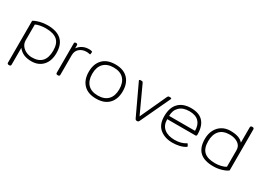

<svg xmlns="http://www.w3.org/2000/svg" viewBox="-25 -1481 3380 2484"><g transform="rotate(30 1665.5 -239.0)"><path d="M75 179V-444Q108 -466 165 -480.5Q222 -495 278 -495Q557 -495 557 -240Q557 -120 494 -52.5Q431 15 326 15Q260 15 212.5 -5.5Q165 -26 129 -71V179Q129 202 106 202H98Q75 202 75 179ZM505 -246Q505 -354 449 -401.5Q393 -449 278 -449Q235 -449 194.5 -441Q154 -433 129 -420V-184Q129 -138 155 -103.5Q181 -69 222 -50.5Q263 -32 309 -32Q505 -32 505 -246Z M687 -23V-457Q687 -469 691 -474.5Q695 -480 706 -480H716Q727 -480 731 -474.5Q735 -469 735 -457V-414Q762 -452 803.5 -473.5Q845 -495 901 -495Q913 -495 925 -493Q937 -491 942 -488Q950 -483 948 -477L944 -448Q943 -439 933 -443Q913 -449 888 -449Q825 -449 783 -413.5Q741 -378 741 -314V-23Q741 0 718 0H710Q687 0 687 -23Z M1039 -240Q1039 -358 1104.5 -426.5Q1170 -495 1293 -495Q1416 -495 1481.5 -426.5Q1547 -358 1547 -240Q1547 -122 1481.5 -53.5Q1416 15 1293 15Q1170 15 1104.5 -53.5Q1039 -122 1039 -240ZM1495 -240Q1495 -340 1443 -394.5Q1391 -449 1293 -449Q1195 -449 1143 -394.5Q1091 -340 1091 -240Q1091 -140 1143 -85.5Q1195 -31 1293 -31Q1391 -31 1443 -85.5Q1495 -140 1495 -240Z M1868 -17 1659 -462Q1657 -466 1657 -468Q1657 -473 1661 -476.5Q1665 -480 1671 -480H1690Q1701 -480 1706 -476Q1711 -472 1715 -463L1897 -68L2079 -463Q2083 -472 2088 -476Q2093 -480 2104 -480H2123Q2131 -480 2135 -474.5Q2139 -469 2135 -462L1926 -17Q1921 -8 1916.5 -4Q1912 0 1903 0H1891Q1882 0 1877.5 -4Q1873 -8 1868 -17Z M2172 -230Q2172 -360 2238 -427.5Q2304 -495 2424 -495Q2664 -495 2664 -236Q2664 -227 2659 -221.5Q2654 -216 2644 -216H2225Q2225 -125 2282.5 -78Q2340 -31 2442 -31Q2489 -31 2530.5 -42Q2572 -53 2601 -73Q2605 -76 2608 -76Q2612 -76 2615 -70L2628 -48Q2630 -45 2630 -41Q2630 -37 2623 -32Q2586 -8 2535.5 3.5Q2485 15 2434 15Q2320 15 2246 -45Q2172 -105 2172 -230ZM2612 -265Q2612 -353 2565 -401Q2518 -449 2424 -449Q2329 -449 2277 -399Q2225 -349 2225 -265Z M2774 -240Q2774 -315 2804 -373Q2834 -431 2887.5 -463Q2941 -495 3011 -495Q3080 -495 3127 -479Q3174 -463 3202 -429V-657Q3202 -680 3225 -680H3233Q3256 -680 3256 -657V-45Q3223 -19 3164 -2Q3105 15 3044 15Q2907 15 2840.5 -48Q2774 -111 2774 -240ZM3202 -69V-316Q3202 -380 3151.5 -414Q3101 -448 3028 -448Q2927 -448 2876.5 -391.5Q2826 -335 2826 -234Q2826 -127 2880 -79Q2934 -31 3044 -31Q3089 -31 3133 -41.5Q3177 -52 3202 -69Z"/></g></svg>

Font: Mitr ExtraLight
Style: Regular
Weight: 275
Designer: Thanarat Vachiruckul
Foundry: Cadson Demak Co.,Ltd.
Version: Version 1.001